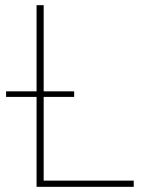

<svg xmlns="http://www.w3.org/2000/svg" viewBox="-20 -723 552 743"><path d="M497.5 -24V0H121.5V-348H3.5V-369.5H121.5V-703H149V-369.5H267V-348H149V-24Z"/></svg>

Font: Lato 2
Style: Regular
Weight: 200
Designer: Lukasz Dziedzic with Adam Twardoch and Botio Nikoltchev
Foundry: tyPoland Lukasz Dziedzic
Version: Version 2.015; 2015-08-06; http://www.latofonts.com/